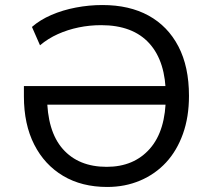

<svg xmlns="http://www.w3.org/2000/svg" viewBox="-20 -734 846 763"><path d="M406 9Q305 9 231 -35Q157 -79 116 -159.5Q75 -240 75 -351V-392H677V-318H137L167 -353Q167 -213 229.5 -142Q292 -71 404 -71Q512 -71 575.5 -143Q639 -215 639 -353Q639 -489 573.5 -561.5Q508 -634 382 -634Q336 -634 292.5 -625Q249 -616 210 -598.5Q171 -581 139 -554L107 -627Q139 -655 184 -674.5Q229 -694 281.5 -704Q334 -714 387 -714Q494 -714 570.5 -672Q647 -630 689 -549.5Q731 -469 731 -353Q731 -269 707 -202Q683 -135 640 -88.5Q597 -42 537 -16.5Q477 9 406 9Z"/></svg>

Font: Nunito Sans 8pt
Style: Regular
Weight: 400
Version: Version 3.101;gftools[0.9.27]